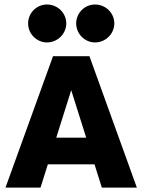

<svg xmlns="http://www.w3.org/2000/svg" viewBox="-20 -850 645 870"><path d="M192.9 -657.7C240.7 -657.7 280.3 -696.8 280.3 -743.7C280.3 -791.5 240.7 -829.6 192.9 -829.6C146 -829.6 107.4 -791.5 107.4 -743.7C107.4 -696.8 146 -657.7 192.9 -657.7ZM410.6 -657.7C458.5 -657.7 498 -696.8 498 -743.7C498 -791.5 458.5 -829.6 410.6 -829.6C363.8 -829.6 325.2 -791.5 325.2 -743.7C325.2 -696.8 363.8 -657.7 410.6 -657.7ZM441.4 0H600.1L385.3 -595.2H220.2L4.9 0H163.6L196.8 -105.5H408.2ZM234.9 -226.1 302.7 -441.4 370.6 -226.1Z"/></svg>

Font: Now Black
Style: Regular
Weight: 400
Designer: Alfredo Marco Pradil
Foundry: Alfredo Marco Pradil
Version: Version 1.200;hotconv 1.0.109;makeotfexe 2.5.65596